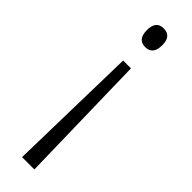

<svg xmlns="http://www.w3.org/2000/svg" viewBox="-252 -537 728 728"><g transform="rotate(45 112.0 -173.5)"><path d="M154 -487Q154 -436 113 -436Q72 -436 72 -487Q72 -510 81.5 -523Q91 -536 113 -536Q154 -536 154 -487ZM90 -341H132L144 189H78Z"/></g></svg>

Font: Noto Sans Telugu Condensed Light
Style: Regular
Weight: 300
Width: 3
Designer: Jelle Bosma - Monotype Design Team
Foundry: Monotype Imaging Inc.
Version: Version 2.005; ttfautohint (v1.8.4.7-5d5b)